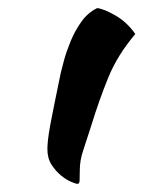

<svg xmlns="http://www.w3.org/2000/svg" viewBox="-20 -424 354 474"><path d="M97 -56Q97 -65 98.5 -79Q100 -93 104 -115Q108 -137 114.5 -168.5Q121 -200 130 -244Q132 -253 138 -275Q144 -297 154.5 -322.5Q165 -348 181 -370.5Q197 -393 220 -404Q237 -402 265.5 -385.5Q294 -369 314 -340Q270 -288 247.5 -233Q225 -178 205 -113Q194 -78 185.5 -53Q177 -28 177 -4Q177 14 176.5 22Q176 30 171 30Q168 30 156 25Q144 20 131 9.5Q118 -1 107.5 -17Q97 -33 97 -56Z"/></svg>

Font: Kaushan Script
Style: Regular
Weight: 400
Designer: Pablo Impallari
Foundry: Pablo Impallari
Version: Version 1.002